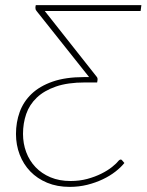

<svg xmlns="http://www.w3.org/2000/svg" viewBox="-20 -723 576 751"><path d="M42.5 -199Q42.5 -244.5 57 -284.8Q71.5 -325 103.2 -355.5Q135 -386 185.8 -403.8Q236.5 -421.5 309 -421.5H328.5L123 -680Q119.5 -684 119 -687.8Q118.5 -691.5 118.5 -695L120 -703H533L530 -680H155L358 -423Q362.5 -418 361.5 -410L360 -400.5H312.5Q245 -400.5 198.8 -384.5Q152.5 -368.5 123.8 -341Q95 -313.5 82.5 -277Q70 -240.5 70 -199.5Q70 -161.5 82.5 -128Q95 -94.5 119 -69.2Q143 -44 177.5 -29.5Q212 -15 256 -15Q291 -15 321.5 -23.2Q352 -31.5 376.5 -43.8Q401 -56 418.5 -70Q436 -84 445 -95.5Q449 -99 452.5 -99Q455 -99 457.5 -96L466.5 -85.5Q453 -68.5 431.5 -51.8Q410 -35 382.2 -21.8Q354.5 -8.5 321.5 -0.2Q288.5 8 252.5 8Q203.5 8 164.5 -8.2Q125.5 -24.5 98.5 -52.5Q71.5 -80.5 57 -118.2Q42.5 -156 42.5 -199Z"/></svg>

Font: Lato Thin
Style: Italic
Weight: 200
Italic angle: -7°
Designer: Lukasz Dziedzic
Foundry: tyPoland Lukasz Dziedzic
Version: Version 2.007; 2014-02-27